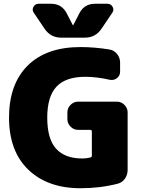

<svg xmlns="http://www.w3.org/2000/svg" viewBox="-20 -990 766 1020"><path d="M601 -450Q624 -450 641 -433Q658 -416 658 -393V-87Q658 -61 643.5 -40.5Q629 -20 605 -14Q512 10 408 10Q233 10 130.5 -88.5Q28 -187 28 -365Q28 -543 127 -641.5Q226 -740 408 -740Q482 -740 562 -727Q586 -723 602 -703Q618 -683 618 -658V-609Q618 -588 601.5 -575Q585 -562 564 -566Q494 -582 433 -582Q329 -582 280 -529.5Q231 -477 231 -365Q231 -252 278 -200Q325 -148 418 -148Q437 -148 459 -153Q468 -155 468 -163V-291Q468 -300 459 -300H395Q372 -300 355 -317Q338 -334 338 -357V-393Q338 -416 355 -433Q372 -450 395 -450ZM485 -970H551Q569 -970 578 -954Q587 -938 577 -923L519 -837Q487 -790 431 -790H305Q249 -790 217 -837L159 -923Q149 -938 158 -954Q167 -970 185 -970H251Q308 -970 334 -920L367 -856Q367 -855 368 -855Q369 -855 369 -856L402 -920Q428 -970 485 -970Z"/></svg>

Font: Rounded Mplus 1c Black
Style: Regular
Weight: 900
Version: Version 1.059.20150529